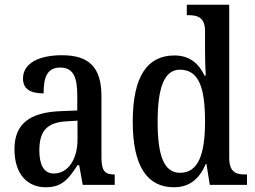

<svg xmlns="http://www.w3.org/2000/svg" viewBox="-20 -780 1077 810"><path d="M173 10C244 10 270 -27 307 -83H314L329 0H464V-44H461C422 -44 408 -60 408 -116V-374C408 -500 352 -547 241 -547C146 -547 77 -514 77 -449C77 -406 106 -386 164 -386C164 -451 177 -495 234 -495C294 -495 306 -447 306 -373V-314L235 -311C105 -306 41 -257 41 -151C41 -41 99 10 173 10ZM207 -48C165 -48 146 -85 146 -145C146 -223 174 -263 259 -268L307 -271V-191C307 -108 267 -48 207 -48Z M714 10C782 10 822 -28 848 -88H851L865 0H1022V-44H1014C974 -44 947 -55 947 -115V-760H768V-716H775C813 -716 845 -707 845 -649V-569C845 -533 846 -493 848 -461H843C819 -511 781 -546 716 -546C603 -546 540 -460 540 -267C540 -75 603 10 714 10ZM740 -51C672 -51 645 -122 645 -266C645 -408 672 -486 739 -486C820 -486 845 -408 845 -267C845 -130 817 -51 740 -51Z"/></svg>

Font: Noto Serif Hebrew Condensed Medium
Style: Regular
Weight: 500
Width: 3
Designer: Monotype Design Team
Foundry: Monotype Imaging Inc.
Version: Version 2.004